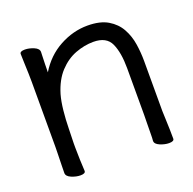

<svg xmlns="http://www.w3.org/2000/svg" viewBox="-95 -581 691 688"><g transform="rotate(-20 250.0 -237.0)"><path d="M386 -17Q387 -25 387 -44Q387 -63 387.5 -83.5Q388 -104 388 -115V-293Q388 -352 372 -387.5Q356 -423 306 -423Q272 -423 237.5 -410Q203 -397 175 -367Q147 -337 132 -287Q125 -262 121.5 -228.5Q118 -195 117.5 -162Q117 -129 116 -105V-89Q116 -65 117 -42Q118 -19 119 1Q119 11 100 11Q84 11 66 3.5Q48 -4 48 -17Q48 -25 48.5 -46Q49 -67 49.5 -87.5Q50 -108 50 -115V-364Q50 -374 49.5 -395Q49 -416 48 -438Q47 -460 47 -471Q47 -481 66 -481Q82 -481 100 -473.5Q118 -466 118 -453Q118 -453 117.5 -439Q117 -425 116.5 -407Q116 -389 116 -376Q148 -429 199.5 -457Q251 -485 306 -485Q354 -485 383.5 -467.5Q413 -450 428.5 -422Q444 -394 449 -361Q454 -328 454 -297V-105Q454 -99 455 -78Q456 -57 456.5 -34Q457 -11 457 1Q457 11 438 11Q422 11 404 3.5Q386 -4 386 -16Z"/></g></svg>

Font: Moon Stars Kai HW
Style: Regular
Weight: 400
Designer: GuiWonder
Version: Version 1.101